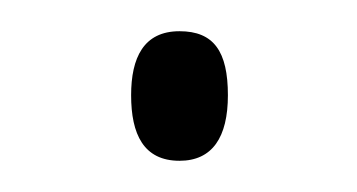

<svg xmlns="http://www.w3.org/2000/svg" viewBox="-20 -96 229 123"><path d="M64 -35C64 -10 72 7 95 7C116 7 126 -8 126 -35C126 -63 117 -76 95 -76C72 -76 64 -59 64 -35Z"/></svg>

Font: Noto Sans Hebrew ExtraCondensed ExtraLight
Style: Regular
Weight: 200
Width: 2
Designer: Monotype Design Team
Foundry: Monotype Imaging Inc.
Version: Version 2.004